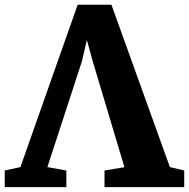

<svg xmlns="http://www.w3.org/2000/svg" viewBox="-42 -770 778 790"><path d="M-22.5 0V-68.5L42 -82.5L277.5 -750.5H416.5L657 -82.5L716 -68.5V0H388V-68.5L470 -82L339.5 -518L315.5 -605.5L295 -517.5L153 -82.5L231 -68.5V0Z"/></svg>

Font: Merriweather 20pt Black
Style: Regular
Weight: 900
Version: Version 2.100